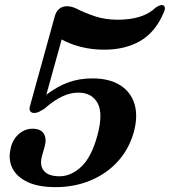

<svg xmlns="http://www.w3.org/2000/svg" viewBox="-20 -737 681 769"><path d="M21.5 -136Q27.5 -174.5 53 -198Q78.5 -221.5 110 -221.5Q143 -221.5 155.5 -201.5Q168 -181.5 158.5 -148.5L148 -111.5Q138 -74.5 155.8 -52.8Q173.5 -31 218.5 -31Q264.5 -31 305.2 -69Q346 -107 369.5 -192.5Q394 -281 371.2 -323.5Q348.5 -366 293 -366Q229.5 -366 157.5 -301Q144 -293 135.5 -288.8Q127 -284.5 117 -284.5Q106.5 -284.5 101.2 -291.2Q96 -298 100 -312L199.5 -672Q204.5 -690.5 216.8 -701.2Q229 -712 249 -712Q264.5 -712 283 -704Q321 -684.5 362 -671.2Q403 -658 451 -658Q553.5 -658 603.5 -706.5Q623 -720 633 -716Q638.5 -714 640.2 -707.2Q642 -700.5 635 -685Q602.5 -608.5 542.2 -573.2Q482 -538 397.5 -538Q348 -538 304 -549.2Q260 -560.5 227 -579L165.5 -357.5Q208.5 -390.5 253 -406.8Q297.5 -423 350 -423Q417.5 -423 460.8 -396Q504 -369 518.8 -320.2Q533.5 -271.5 515.5 -206.5Q496 -138.5 451 -89.5Q406 -40.5 342 -14Q278 12.5 202.5 12.5Q134 12.5 91 -7.8Q48 -28 30.5 -61.8Q13 -95.5 21.5 -136Z"/></svg>

Font: Fraunces 72pt Soft SemiBold
Style: Italic
Weight: 600
Italic angle: -16°
Version: Version 1.000;[b76b70a41]